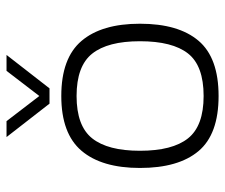

<svg xmlns="http://www.w3.org/2000/svg" viewBox="-72 -624 706 603"><g transform="rotate(-90 281.5 -323.0)"><path d="M257 -521 152 -656H202L281 -553L360 -656H410L305 -521ZM281 10Q161 10 108 -53Q55 -116 55 -237Q55 -357 109 -420.5Q163 -484 281 -484Q400 -484 454 -420.5Q508 -357 508 -237Q508 -116 454.5 -53Q401 10 281 10ZM281 -37Q376 -37 414.5 -86Q453 -135 453 -237Q453 -338 414 -387Q375 -436 281 -436Q187 -436 148 -387Q109 -338 109 -237Q109 -135 148 -86Q187 -37 281 -37Z"/></g></svg>

Font: Kanit ExtraLight
Style: Regular
Weight: 275
Designer: Katatrad Team
Foundry: CadsonDemak
Version: Version 2.000; ttfautohint (v1.8.3)